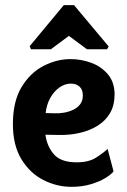

<svg xmlns="http://www.w3.org/2000/svg" viewBox="-20 -720 494 744"><path d="M257 4Q200 4 148 -22.5Q96 -49 63 -103Q30 -157 30 -239Q30 -327 63.5 -382.5Q97 -438 148.5 -464.5Q200 -491 253 -491Q295 -491 334 -476.5Q373 -462 398.5 -431.5Q424 -401 424 -354Q424 -312 406.5 -282Q389 -252 358.5 -233Q328 -214 289 -205Q250 -196 207 -197L156 -198Q162 -153 189 -122Q216 -91 277 -91Q323 -91 351 -108.5Q379 -126 397 -143L420 -56Q411 -44 388 -30Q365 -16 331.5 -6Q298 4 257 4ZM157 -282 190 -281Q209 -280 228.5 -283.5Q248 -287 264.5 -295Q281 -303 291 -316.5Q301 -330 301 -350Q301 -373 288 -384.5Q275 -396 255 -396Q231 -396 209.5 -380.5Q188 -365 174 -339Q160 -313 157 -282ZM100 -529 95 -541 227 -700H267L401 -540L395 -529H317L247 -581L177 -529Z"/></svg>

Font: Kreon Light
Style: Regular
Weight: 300
Designer: Julia Petretta
Foundry: Julia Petretta and Eli Heuer
Version: Version 2.002